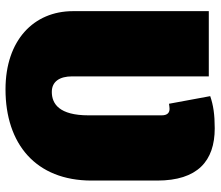

<svg xmlns="http://www.w3.org/2000/svg" viewBox="-70 -688 781 680"><g transform="rotate(90 320.0 -348.5)"><path d="M435 -719C386 -719 353 -714 321 -703L348 -557C355 -558 361 -559 366 -559C380 -559 389 -551 389 -531V-272C389 -168 348 -142 306 -142C269 -142 251 -170 251 -214V-698H20V-217C20 -78 123 22 297 22C490 22 620 -85 620 -283V-515C620 -658 551 -719 435 -719Z"/></g></svg>

Font: Fira Sans Ultra
Style: Regular
Weight: 950
Designer: Carrois Corporate & Edenspiekermann AG
Foundry: Carrois Corporate GbR & Edenspiekermann AG
Version: Version 4.203;PS 004.203;hotconv 1.0.88;makeotf.lib2.5.64775